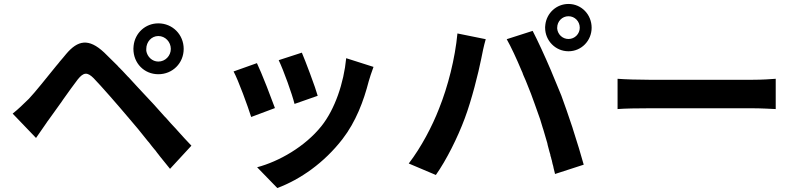

<svg xmlns="http://www.w3.org/2000/svg" viewBox="-20 -859 4040 970"><path d="M908 -612C908 -684 852 -741 780 -741C714 -741 662 -692 655 -628L654 -614V-612C654 -540 708 -484 780 -484C852 -484 908 -540 908 -612ZM719 -612C719 -647 745 -677 780 -677C815 -677 843 -647 843 -612C843 -577 815 -548 780 -548C749 -548 724 -572 719 -602V-611V-612ZM947 -123C924 -147 900 -173 876 -200L869 -208C852 -226 835 -244 819 -263L812 -270C774 -313 737 -354 706 -386C683 -411 658 -437 633 -465L626 -472C617 -482 607 -492 598 -502L591 -509C587 -513 584 -517 580 -520L573 -528C550 -551 528 -573 506 -594C428 -667 373 -656 314 -586C303 -573 293 -560 282 -548L275 -539L264 -526C211 -461 160 -396 126 -360C95 -330 74 -309 44 -285L162 -162C177 -183 195 -210 214 -237L220 -246C222 -248 224 -251 226 -254C244 -278 267 -312 292 -346L298 -355C325 -393 353 -432 373 -458C402 -494 421 -496 453 -464C489 -427 574 -330 632 -261C660 -229 693 -189 726 -147L733 -139C741 -128 750 -117 759 -106L766 -98C771 -91 776 -84 782 -77L788 -69C806 -47 823 -26 839 -6L947 -123ZM654 -623C654 -621 654 -619 654 -618V-614ZM654 -614Z M1585 -375C1579 -397 1565 -437 1550 -477L1546 -488C1530 -531 1514 -572 1505 -593L1388 -555C1413 -503 1456 -383 1468 -334L1585 -375ZM1710 -156C1778 -244 1817 -348 1843 -449C1849 -469 1855 -489 1867 -521L1729 -565C1717 -440 1672 -307 1604 -222C1521 -118 1389 -43 1279 -14L1381 91C1498 47 1617 -36 1710 -156ZM1369 -313C1359 -340 1344 -380 1328 -421L1324 -431C1307 -474 1290 -515 1278 -540L1160 -498C1184 -454 1232 -322 1249 -268L1369 -313Z M2969 -719C2969 -785 2918 -839 2852 -839C2791 -839 2742 -793 2735 -734L2734 -721V-719C2734 -654 2786 -600 2852 -600C2918 -600 2969 -654 2969 -719ZM2795 -714C2795 -716 2795 -717 2795 -719C2795 -751 2820 -777 2852 -777C2884 -777 2909 -751 2909 -719C2909 -688 2884 -662 2852 -662C2822 -662 2798 -685 2795 -714ZM2735 -729C2735 -728 2734 -726 2734 -724V-721ZM2929 -27C2915 -77 2896 -141 2875 -205L2872 -215C2852 -275 2832 -333 2816 -376C2802 -409 2786 -450 2768 -492L2764 -502C2732 -577 2696 -655 2671 -703L2540 -661C2562 -622 2589 -564 2615 -502L2619 -493C2620 -491 2621 -489 2621 -487L2625 -477C2629 -469 2632 -461 2636 -452L2640 -442C2656 -404 2670 -366 2682 -332C2691 -308 2700 -282 2709 -256L2712 -246C2715 -235 2719 -224 2722 -213L2725 -204C2731 -185 2736 -165 2742 -146L2745 -136L2747 -126C2750 -115 2753 -103 2756 -92L2759 -82C2760 -79 2761 -76 2761 -72L2764 -63C2765 -58 2766 -53 2768 -48L2770 -38C2771 -37 2771 -35 2771 -33L2774 -23C2774 -22 2775 -20 2775 -19L2777 -9C2779 -2 2780 4 2782 11L2784 20L2929 -27ZM2328 -261C2363 -354 2397 -491 2411 -561C2415 -583 2425 -631 2434 -661L2291 -690C2279 -563 2243 -422 2198 -310C2164 -222 2108 -115 2045 -33L2182 25C2235 -50 2292 -164 2328 -261ZM2734 -720V-721V-720Z M3899 -461C3873 -459 3831 -456 3784 -456H3258C3206 -456 3136 -458 3100 -461V-308C3137 -311 3201 -312 3258 -312H3784C3826 -312 3875 -309 3899 -308V-461Z"/></svg>

Font: Glow Sans SC Normal
Style: Bold
Weight: 700
Designer: Ryoko NISHIZUKA (kana, bopomofo & ideographs); Paul D. Hunt (Latin, Greek & Cyrillic); Sandoll Communications, Soo-young
Version: Version 0.93